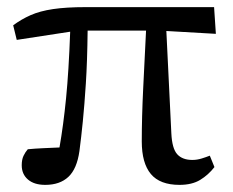

<svg xmlns="http://www.w3.org/2000/svg" viewBox="-20 -506 653 539"><path d="M27 -394 17 -435Q40 -452 66 -463.5Q92 -475 129 -480.5Q166 -486 221 -486H581L586 -411L447 -419L461 -132Q463 -89 477.5 -73Q492 -57 520 -57Q533 -57 546 -61Q559 -65 569 -69L582 -37Q565 -15 542 -1Q519 13 484 13Q429 13 403.5 -17.5Q378 -48 378 -109Q378 -177 382 -258.5Q386 -340 390 -420H226Q225 -333 221 -271.5Q217 -210 212.5 -165Q208 -120 203 -82Q196 -32 172 -9.5Q148 13 107 13Q76 13 58.5 -2Q41 -17 41 -42Q41 -58 46 -68.5Q51 -79 58 -87Q79 -89 101.5 -90Q124 -91 147 -92Q158 -155 165.5 -230.5Q173 -306 177 -417Z"/></svg>

Font: Source Serif 4 SmText
Style: Regular
Weight: 400
Designer: Frank Grießhammer
Foundry: Adobe
Version: Version 4.005;hotconv 1.1.0;makeotfexe 2.6.0